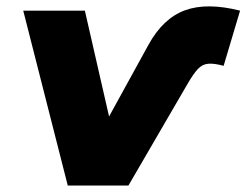

<svg xmlns="http://www.w3.org/2000/svg" viewBox="-20 -575 764 595"><path d="M190 0 52 -542H243L318 -214L440 -436Q485 -518 553 -543Q621 -568 724 -542L673 -371Q644 -379 625.5 -377.5Q607 -376 593 -361Q579 -346 560 -313L378 0Z"/></svg>

Font: Montserrat ExtraBold
Style: Italic
Weight: 800
Italic angle: -11.3°
Designer: Julieta Ulanovsky
Foundry: Julieta Ulanovsky
Version: Version 9.000; ttfautohint (v1.8.4.7-5d5b)